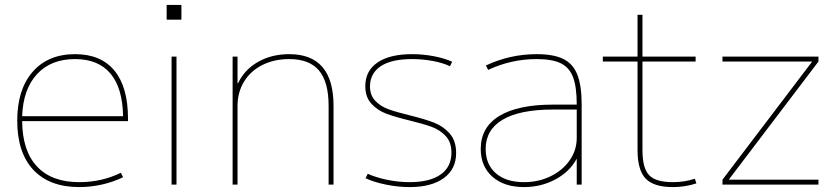

<svg xmlns="http://www.w3.org/2000/svg" viewBox="-20 -750 3404 780"><path d="M50 -260Q50 -386 112.5 -458Q175 -530 285 -530Q390 -530 445 -463Q500 -396 500 -268V-258H70Q71 -137 130.5 -73.5Q190 -10 302 -10Q393 -10 471 -48L480 -30Q441 -11 395 -0.5Q349 10 302 10Q181 10 115.5 -60Q50 -130 50 -260ZM480 -278Q478 -393 428.5 -451.5Q379 -510 285 -510Q187 -510 130.5 -449Q74 -388 70 -278Z M657 -730H717V-670H657ZM677 -520H697V0H677Z M925 -520H945V-412H947Q974 -468 1029 -499Q1084 -530 1155 -530Q1335 -530 1335 -320V0H1315V-320Q1315 -417 1276 -463.5Q1237 -510 1155 -510Q1094 -510 1046 -486Q998 -462 971.5 -418.5Q945 -375 945 -320V0H925Z M1465 -26 1474 -44Q1507 -29 1553 -19.5Q1599 -10 1644 -10Q1726 -10 1770 -41Q1814 -72 1814 -130Q1814 -172 1791 -197Q1768 -222 1734 -234.5Q1700 -247 1642 -261Q1584 -275 1548.5 -288.5Q1513 -302 1488.5 -329Q1464 -356 1464 -400Q1464 -462 1513.5 -496Q1563 -530 1654 -530Q1699 -530 1743 -521.5Q1787 -513 1817 -499L1808 -481Q1781 -494 1739.5 -502Q1698 -510 1654 -510Q1571 -510 1527.5 -481.5Q1484 -453 1483 -400Q1483 -363 1504.5 -340.5Q1526 -318 1557.5 -306.5Q1589 -295 1646 -281Q1707 -266 1744 -251.5Q1781 -237 1807 -207.5Q1833 -178 1833 -128Q1833 -63 1783 -26.5Q1733 10 1644 10Q1597 10 1548 0Q1499 -10 1465 -26Z M1933 -145Q1933 -233 2008.5 -279Q2084 -325 2227 -325H2323Q2323 -397 2308 -436.5Q2293 -476 2258 -493Q2223 -510 2160 -510Q2057 -510 1963 -466L1954 -484Q2052 -530 2160 -530Q2229 -530 2268.5 -510.5Q2308 -491 2325.5 -446.5Q2343 -402 2343 -325V0H2323V-104H2322Q2294 -52 2236 -21Q2178 10 2109 10Q2028 10 1980.5 -32Q1933 -74 1933 -145ZM2109 -10Q2168 -10 2217 -34Q2266 -58 2294.5 -99Q2323 -140 2323 -190V-305H2227Q2092 -305 2022.5 -264Q1953 -223 1953 -145Q1953 -82 1994.5 -46Q2036 -10 2109 -10Z M2570 -140V-500H2429V-520H2570V-690H2590V-520H2806V-500H2590V-140Q2590 -67 2617 -38.5Q2644 -10 2713 -10Q2762 -10 2803 -24L2809 -5Q2764 10 2713 10Q2636 10 2603 -24.5Q2570 -59 2570 -140Z M2915 -20 3278 -498V-500H2915V-520H3305V-500L2942 -22V-20H3305V0H2915Z"/></svg>

Font: Enso Thin
Style: Regular
Weight: 100
Designer: Coji Morishita
Foundry: UNDERFOREST DESIGN
Version: Version 1.000